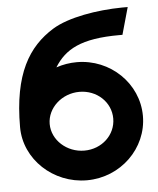

<svg xmlns="http://www.w3.org/2000/svg" viewBox="-47 -626 557 677"><g transform="rotate(-5 231.5 -287.0)"><path d="M234 11C353 11 450 -83 450 -198C450 -313 353 -407 234 -407C209 -407 185 -403 161 -395C199 -456 256 -489 392 -489H403L430 -585H410C321 -584 219 -567 162 -532C73 -477 15 -385 15 -196C15 -82 115 11 234 11ZM234 -302C296 -302 345 -256 345 -198C345 -140 296 -94 234 -94C172 -94 120 -141 120 -198C120 -255 172 -302 234 -302Z"/></g></svg>

Font: Charger Pro
Style: Blk
Weight: 900
Designer: Jasper
Foundry: Cannot Into Space Fonts
Version: Version 1.09